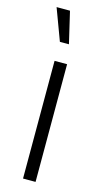

<svg xmlns="http://www.w3.org/2000/svg" viewBox="-121 -812 459 851"><g transform="rotate(15 109.0 -386.0)"><path d="M122.5 -627.5H81L27 -772.5H88.5ZM137.5 0V-540H80V0Z"/></g></svg>

Font: Hauora Light
Style: Regular
Weight: 300
Designer: Wayne Shih
Foundry: WCYS
Version: Version 1.001;hotconv 1.0.109;makeotfexe 2.5.65596